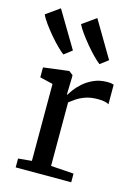

<svg xmlns="http://www.w3.org/2000/svg" viewBox="-154 -947 732 1017"><g transform="rotate(15 212.0 -438.0)"><path d="M36.5 0V-48.5L110.5 -55.5V-477.5L39 -494.5V-549L176.5 -566.5H179.5L201 -549.5V-530.5L198.5 -442.5H201Q205.5 -450.5 219.5 -470Q233.5 -489.5 257 -510.8Q280.5 -532 313.5 -547.2Q346.5 -562.5 388 -562.5Q402.5 -562.5 411 -561Q419.5 -559.5 424.5 -557.5V-450Q419 -454.5 404 -458.2Q389 -462 365 -462Q324.5 -462 296 -451.8Q267.5 -441.5 248.2 -428.2Q229 -415 215.5 -404.5V-56L341 -47.5V0ZM125 -643.5Q110 -654.5 88 -676.5Q66 -698.5 43.2 -725.5Q20.5 -752.5 1.8 -778.5Q-17 -804.5 -24.5 -823L50 -876L169 -676.5L126 -643.5ZM323 -643.5Q308.5 -654.5 287 -676.2Q265.5 -698 243 -725Q220.5 -752 201.8 -778Q183 -804 174.5 -822.5L249.5 -876L367.5 -676.5L324 -643.5Z"/></g></svg>

Font: Merriweather 20pt
Style: Regular
Weight: 400
Version: Version 2.100